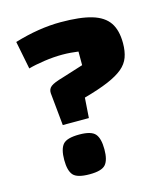

<svg xmlns="http://www.w3.org/2000/svg" viewBox="-100 -718 701 803"><g transform="rotate(-15 251.0 -317.0)"><path d="M134 -222 120 -364Q119 -382 132.5 -392.5Q146 -403 185 -414L277 -443V-502Q262 -504 244.5 -505.5Q227 -507 208 -507Q170 -507 129 -501Q88 -495 60 -487L36 -608Q142 -640 236 -640Q321 -640 371 -625Q421 -610 443.5 -577Q466 -544 466 -488Q466 -453 456.5 -427Q447 -401 423.5 -381.5Q400 -362 359 -344.5Q318 -327 253 -309L247 -222ZM102 -79Q102 -126 119 -146Q136 -166 190 -166Q242 -166 259 -146Q276 -126 276 -79Q276 -33 259 -13.5Q242 6 190 6Q136 6 119 -13.5Q102 -33 102 -79Z"/></g></svg>

Font: Changa
Style: Bold
Weight: 700
Designer: Eduardo Rodriguez Tunni
Foundry: Eduardo Rodriguez Tunni
Version: Version 3.002; ttfautohint (v1.8.2)